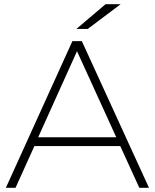

<svg xmlns="http://www.w3.org/2000/svg" viewBox="-20 -895 738 915"><path d="M644 0H690L370 -699H325L8 0H54L144 -199H553ZM162 -241 347 -651 534 -241ZM483 -875 344 -757H398L555 -875Z"/></svg>

Font: Montserrat Custom ExtraLight
Style: Regular
Weight: 300
Designer: Julieta Ulanovsky
Foundry: Julieta Ulanovsky
Version: Version 7.200